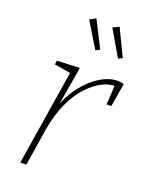

<svg xmlns="http://www.w3.org/2000/svg" viewBox="-146 -851 708 925"><g transform="rotate(20 208.0 -389.0)"><path d="M77 0 157 -502 167 -485 72 -501 75 -521 191 -526 154 -308 146 -299Q169 -369 208 -420.5Q247 -472 293.5 -501Q340 -530 384 -530Q402 -530 416 -525L396 -405H372L378 -510L384 -502Q353 -504 316.5 -486Q280 -468 244 -430Q208 -392 180 -332.5Q152 -273 138 -191L108 0ZM232 -631 253 -642 184 -778 153 -761ZM348 -631 369 -641 303 -778 271 -763Z"/></g></svg>

Font: Bitter Thin ExtraLight
Style: Italic
Weight: 250
Italic angle: -9°
Version: Version 2.002